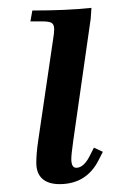

<svg xmlns="http://www.w3.org/2000/svg" viewBox="-20 -466 303 493"><path d="M58.1 -411.1 63 -439Q151.4 -439 214.8 -445.8L212.9 -418L168 -104Q163.1 -68.8 163.1 -58.1Q163.1 -35.2 175.8 -35.2Q194.8 -35.2 210 -64.9L221.2 -86.9L244.1 -76.2L232.9 -54.2Q201.7 6.8 132.8 6.8Q104 6.8 88.6 -7.1Q73.2 -21 73.2 -47.9Q73.2 -71.8 78.1 -105L116.2 -363.8Q119.1 -380.9 119.1 -391.1Q119.1 -402.8 112.8 -407Q106.4 -411.1 88.9 -411.1Z"/></svg>

Font: Dihjauti
Style: Bold Italic
Weight: 700
Italic angle: -9°
Designer: T. Christopher White
Version: Version 3.0.0